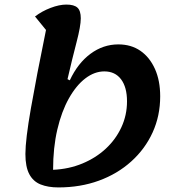

<svg xmlns="http://www.w3.org/2000/svg" viewBox="-20 -794 785 839"><path d="M235 25Q190 25 157.5 12Q125 -1 108 -33Q91 -65 91 -121Q91 -152 97 -202Q103 -252 115 -320.5Q127 -389 143.5 -475Q160 -561 181 -663L133 -722Q163 -745 201 -759.5Q239 -774 270 -774Q304 -774 318.5 -760.5Q333 -747 333 -714Q333 -680 314.5 -609.5Q296 -539 275 -448L285 -443Q320 -518 375.5 -559Q431 -600 497 -600Q553 -600 593.5 -572Q634 -544 657 -493Q680 -442 680 -373Q680 -288 647 -215.5Q614 -143 553.5 -88.5Q493 -34 412 -4.5Q331 25 235 25ZM212 -52Q281 -55 340 -79.5Q399 -104 442.5 -144.5Q486 -185 510.5 -238Q535 -291 535 -351Q535 -413 509 -447.5Q483 -482 436 -482Q393 -482 353 -451.5Q313 -421 281 -364Q249 -307 230.5 -228Q212 -149 212 -52Z"/></svg>

Font: Lemonada Medium
Style: Regular
Weight: 500
Designer: Mohamed Gaber (Arabic), Eduardo Tunni (Latin)
Foundry: Kief Type Foundry
Version: Version 4.004; ttfautohint (v1.8.2)